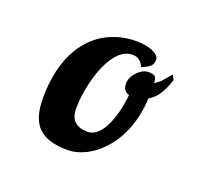

<svg xmlns="http://www.w3.org/2000/svg" viewBox="-63 -818 456 426"><g transform="rotate(20 164.5 -605.5)"><path d="M42 -555.2Q42 -647.9 87.9 -699.7Q108.4 -722.2 135.5 -733.6Q162.6 -745.1 193.8 -745.1Q215.3 -745.1 231.9 -738.8Q249 -731.4 249 -721.2Q249 -710.4 242.2 -704.8Q235.4 -699.2 223.1 -694.8Q214.8 -713.9 196.8 -713.9Q170.9 -713.9 151.9 -683.6Q135.7 -658.7 126.5 -619.1Q119.1 -587.9 119.1 -560.1Q119.1 -536.6 130.9 -527.8Q141.1 -519 160.2 -519Q184.6 -519 201.2 -554.7Q214.8 -584.5 219.2 -627Q204.1 -631.3 204.1 -648.9Q204.1 -664.1 216.8 -676.8Q229 -689.9 243.2 -689.9Q254.4 -689.9 258.3 -686Q262.2 -682.1 262.2 -670.9Q273.4 -677.7 279.3 -685.1L294.9 -703.1L300.8 -691.9Q293.9 -671.9 287.6 -661.1Q277.3 -643.1 262.2 -634.8Q260.3 -594.7 248 -563Q235.8 -531.2 215.8 -508.8Q197.3 -487.8 175.3 -476.8Q153.3 -465.8 132.8 -465.8Q85 -465.8 63.5 -486.8Q42 -507.8 42 -555.2Z"/></g></svg>

Font: Pattaya
Style: Regular
Weight: 400
Designer: Pablo Impallari / Thai characters Designed by Thanarat Vachiruckul and Suppakit Chalermlarp
Foundry: Pablo Impallari
Version: Version 1.007;September 16, 2023;FontCreator 15.0.0.2934 64-